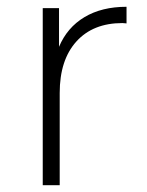

<svg xmlns="http://www.w3.org/2000/svg" viewBox="-20 -546 434 566"><path d="M353 -526V-477L341 -478Q254 -478 205 -423.5Q156 -369 156 -272V0H106V-522H154V-408Q178 -465 229 -495.5Q280 -526 353 -526Z"/></svg>

Font: Montserrat Alternates Light
Style: Regular
Weight: 300
Designer: Julieta Ulanovsky
Foundry: Julieta Ulanovsky
Version: Version 7.200